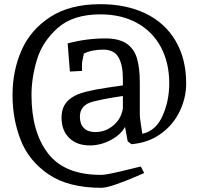

<svg xmlns="http://www.w3.org/2000/svg" viewBox="-20 -687 952 920"><path d="M410.2 9.8Q348.1 9.8 311.5 -26.1Q274.9 -62 274.9 -123Q274.9 -173.8 304.4 -203.4Q334 -232.9 390.1 -247.1Q435.1 -258.3 498 -267.6Q561 -276.9 568.8 -277.8V-311Q568.8 -375 547.9 -412.1Q526.9 -449.2 475.1 -449.2Q419.9 -449.2 381.8 -430.2Q380.9 -425.3 377 -406.7Q373 -388.2 373 -382.8V-347.2L314.9 -344.2L304.2 -479Q394 -502.9 484.9 -502.9Q549.8 -502.9 585.9 -478.5Q622.1 -454.1 636 -408.4Q649.9 -362.8 649.9 -291V-137.2Q649.9 -125 655 -91.1Q660.2 -57.1 662.1 -45.9Q727.1 -60.1 759 -132.1Q791 -204.1 791 -287.1Q791 -385.3 751.5 -460.2Q711.9 -535.2 637 -576.7Q562 -618.2 460.9 -618.2Q330.1 -618.2 256.6 -553Q183.1 -487.8 157 -400.9Q130.9 -314 130.9 -231.9Q130.9 -53.7 210.9 49.1Q291 151.9 465.8 150.9Q487.8 150.9 558.8 134Q629.9 117.2 654.8 110.8L670.9 142.1Q658.7 147 619.4 164.1Q580.1 181.2 534.4 197Q488.8 212.9 465.8 212.9Q307.6 212.9 212.9 148.4Q118.2 84 79.1 -16.1Q40 -116.2 40 -231.9Q40 -347.2 83 -445.6Q126 -543.9 220.5 -605.5Q314.9 -667 460.9 -667Q585 -667 678 -622.1Q771 -577.1 821.5 -491Q872.1 -404.8 872.1 -287.1Q872.1 -218.3 841.1 -153.6Q810.1 -88.9 750.5 -45.9Q690.9 -2.9 609.9 3.9L591.8 -9.8L579.1 -79.1Q559.1 -42 511 -16.1Q462.9 9.8 410.2 9.8ZM568.8 -167V-227.1Q562 -226.1 517.6 -219Q473.1 -211.9 425.8 -200.2Q362.8 -184.1 362.8 -127.9Q362.8 -92.8 381.8 -73.5Q400.9 -54.2 436 -54.2Q485.8 -54.2 523.4 -86.2Q561 -118.2 568.8 -167Z"/></svg>

Font: Sura
Style: Regular
Weight: 400
Designer: Carolina Giovagnoli
Foundry: Huerta Tipografica
Version: Version 1.003;PS 001.002;hotconv 1.0.70;makeotf.lib2.5.58329